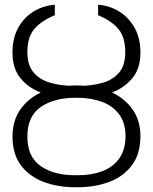

<svg xmlns="http://www.w3.org/2000/svg" viewBox="-20 -780 645 810"><path d="M296.5 -419.4H307.9Q322.4 -419.4 336.6 -418.3Q381 -420.5 420.3 -433.1Q459.5 -445.7 484 -475.7Q508.5 -505.7 508.5 -560Q508.2 -622.5 480.1 -657Q452.1 -691.4 393.8 -715.9V-759.9Q441.4 -756.7 482.1 -731.9Q522.7 -707 547.6 -663.2Q572.4 -619.3 572.4 -558.2Q572.4 -491.1 538.7 -450.5Q505 -409.8 452.8 -389.9Q507.1 -364 539.8 -317.5Q572.4 -271 572.4 -205.6Q572.4 -131.4 537.1 -83.6Q501.8 -35.9 441.8 -13Q381.7 9.9 307.9 9.9H296.5Q223 9.9 163 -13Q103 -35.9 67.8 -83.3Q32.7 -130.7 32.7 -204.2Q32.7 -270.2 65.2 -317.1Q97.7 -364 152 -389.6Q99.8 -409.4 66.2 -450.3Q32.7 -491.1 32.7 -558.2Q32.7 -620 57.4 -663.9Q82 -707.7 122.9 -732.2Q163.7 -756.7 211.3 -759.9V-715.9Q152.7 -691.4 124.1 -657Q95.5 -622.5 95.5 -560Q95.5 -506 120.4 -476Q145.2 -446 184.8 -433.2Q224.4 -420.5 268.5 -418.3Q282.3 -419.4 296.5 -419.4ZM307.9 -367.5H296.5Q207.7 -367.2 151.6 -328.3Q95.5 -289.4 95.5 -204.2Q95.5 -118.3 151.6 -79.4Q207.7 -40.5 296.5 -40.8H307.9Q365.4 -40.5 410.9 -57.5Q456.3 -74.6 482.8 -111.2Q509.2 -147.7 509.6 -205.6Q509.2 -261.7 482.8 -297.4Q456.3 -333.1 410.9 -350.1Q365.4 -367.2 307.9 -367.5Z"/></svg>

Font: Inter UI Extra Light
Style: Regular
Weight: 200
Designer: Rasmus Andersson
Foundry: rsms
Version: 3.2;8d6f07862